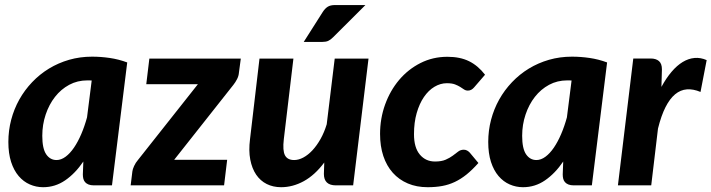

<svg xmlns="http://www.w3.org/2000/svg" viewBox="-20 -754 2894 781"><path d="M435.5 0H362Q349 0 340.2 -3.5Q331.5 -7 326.2 -13Q321 -19 319 -27Q317 -35 317 -44.5L319 -97Q286 -48.5 245.2 -20.5Q204.5 7.5 155.5 7.5Q127 7.5 101.2 -3.8Q75.5 -15 56 -37.8Q36.5 -60.5 25.2 -95.2Q14 -130 14 -176.5Q14 -223 25.5 -266.8Q37 -310.5 58.5 -349Q80 -387.5 110.8 -419.8Q141.5 -452 179.2 -475Q217 -498 261.2 -510.8Q305.5 -523.5 354.5 -523.5Q390.5 -523.5 426.5 -518.2Q462.5 -513 497.5 -500ZM210 -103Q228.5 -103 246.8 -116.5Q265 -130 281 -153.5Q297 -177 310.5 -208.5Q324 -240 334 -276.5L353 -426.5Q348 -427 343.5 -427Q339 -427 335 -427Q295 -427 261.5 -409Q228 -391 203.8 -360Q179.5 -329 165.8 -288Q152 -247 152 -201.5Q152 -149.5 168 -126.2Q184 -103 210 -103Z M952 -459.5Q951 -445 944.2 -432Q937.5 -419 929.5 -409L688.5 -104H904L891.5 0H511.5L518.5 -57Q519.5 -65.5 525.5 -78.8Q531.5 -92 541 -103L785 -411.5H575L587.5 -515.5H959.5Z M991 0ZM1173.5 -515.5 1134.5 -188Q1129 -141.5 1139.2 -122.2Q1149.5 -103 1176.5 -103Q1194.5 -103 1213.8 -113.2Q1233 -123.5 1250.8 -142.5Q1268.5 -161.5 1283.8 -188.5Q1299 -215.5 1309 -248.5L1341.5 -515.5H1479L1416.5 0H1346.5Q1297.5 0 1297.5 -46.5L1299 -93Q1261 -42 1216 -17.2Q1171 7.5 1123.5 7.5Q1091 7.5 1065 -5.5Q1039 -18.5 1022 -43.5Q1005 -68.5 998 -104.8Q991 -141 997 -188L1035.5 -515.5ZM1466.5 -733.5 1335 -602.5Q1324.5 -592 1315.2 -587.8Q1306 -583.5 1291.5 -583.5H1215.5L1293 -705.5Q1302 -719.5 1313 -726.5Q1324 -733.5 1343.5 -733.5Z M1926 -91Q1901 -63 1877.8 -44.2Q1854.5 -25.5 1830.2 -14Q1806 -2.5 1779 2.5Q1752 7.5 1719.5 7.5Q1674.5 7.5 1638.8 -7.8Q1603 -23 1577.8 -51.2Q1552.5 -79.5 1539.2 -119.5Q1526 -159.5 1526 -209Q1526 -272 1546.5 -328.8Q1567 -385.5 1603.5 -428.8Q1640 -472 1690.2 -497.5Q1740.5 -523 1800 -523Q1851.5 -523 1888 -505Q1924.5 -487 1953 -450L1908.5 -398.5Q1904 -393 1897.5 -389.2Q1891 -385.5 1883.5 -385.5Q1874.5 -385.5 1867.5 -390.2Q1860.5 -395 1851.8 -400.5Q1843 -406 1830.5 -410.8Q1818 -415.5 1797.5 -415.5Q1771.5 -415.5 1747.2 -401Q1723 -386.5 1704.5 -359.5Q1686 -332.5 1675 -294.2Q1664 -256 1664 -208Q1664 -153.5 1687.8 -125.2Q1711.5 -97 1749.5 -97Q1776 -97 1793 -104.5Q1810 -112 1822 -121Q1834 -130 1843.8 -137.5Q1853.5 -145 1866.5 -145Q1873.5 -145 1879.8 -141.8Q1886 -138.5 1891 -133L1926 -91Z M2387.5 0H2314Q2301 0 2292.2 -3.5Q2283.5 -7 2278.2 -13Q2273 -19 2271 -27Q2269 -35 2269 -44.5L2271 -97Q2238 -48.5 2197.2 -20.5Q2156.5 7.5 2107.5 7.5Q2079 7.5 2053.2 -3.8Q2027.5 -15 2008 -37.8Q1988.5 -60.5 1977.2 -95.2Q1966 -130 1966 -176.5Q1966 -223 1977.5 -266.8Q1989 -310.5 2010.5 -349Q2032 -387.5 2062.8 -419.8Q2093.5 -452 2131.2 -475Q2169 -498 2213.2 -510.8Q2257.5 -523.5 2306.5 -523.5Q2342.5 -523.5 2378.5 -518.2Q2414.5 -513 2449.5 -500ZM2162 -103Q2180.5 -103 2198.8 -116.5Q2217 -130 2233 -153.5Q2249 -177 2262.5 -208.5Q2276 -240 2286 -276.5L2305 -426.5Q2300 -427 2295.5 -427Q2291 -427 2287 -427Q2247 -427 2213.5 -409Q2180 -391 2155.8 -360Q2131.5 -329 2117.8 -288Q2104 -247 2104 -201.5Q2104 -149.5 2120 -126.2Q2136 -103 2162 -103Z M2493.5 0 2556 -516H2627Q2648.5 -516 2660.5 -505.5Q2672.5 -495 2672.5 -472L2670.5 -400.5Q2690 -436.5 2711.8 -462Q2733.5 -487.5 2757 -501.8Q2780.5 -516 2805 -518.2Q2829.5 -520.5 2854.5 -509.5L2829.5 -380Q2800 -392.5 2774 -390.5Q2748 -388.5 2726.2 -370.5Q2704.5 -352.5 2687 -318Q2669.5 -283.5 2656.5 -231L2629 0Z"/></svg>

Font: Lato Heavy
Style: Italic
Weight: 800
Italic angle: -7°
Designer: Lukasz Dziedzic
Foundry: tyPoland Lukasz Dziedzic
Version: Version 2.007; 2014-02-27